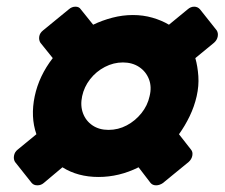

<svg xmlns="http://www.w3.org/2000/svg" viewBox="-20 -588 673 575"><path d="M75 -40 25 -103Q20 -111 22 -122Q24 -133 33 -140L89 -186Q71 -238 84 -300Q97 -361 138 -414L101 -460Q96 -468 97.5 -478.5Q99 -489 109 -497L186 -560Q195 -568 206 -568Q217 -568 222 -560L259 -514Q286 -527 316.5 -535Q347 -543 378 -543Q409 -543 436.5 -535Q464 -527 486 -514L542 -560Q551 -568 561.5 -568Q572 -568 579 -560L629 -497Q634 -489 632 -478.5Q630 -468 621 -460L565 -414Q572 -389 574 -360Q576 -331 569 -300Q562 -269 548 -240Q534 -211 516 -186L552 -140Q558 -133 556 -122Q554 -111 545 -103L468 -40Q458 -33 447.5 -33Q437 -33 431 -40L395 -87Q337 -58 275 -58Q213 -58 167 -87L111 -40Q103 -33 92 -33Q81 -33 75 -40ZM305 -199Q334 -199 359.5 -212.5Q385 -226 403.5 -249Q422 -272 428 -300Q435 -328 426 -351Q417 -374 396.5 -387.5Q376 -401 348 -401Q320 -401 294 -387.5Q268 -374 250 -351Q232 -328 226 -300Q220 -272 228.5 -249Q237 -226 257 -212.5Q277 -199 305 -199Z"/></svg>

Font: Rubik Light ExtraBold
Style: Italic
Weight: 800
Italic angle: -12°
Version: Version 2.104